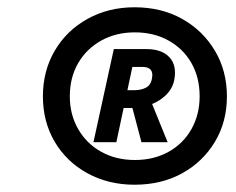

<svg xmlns="http://www.w3.org/2000/svg" viewBox="-20 -730 648 528"><path d="M350 -222Q278 -222 220.5 -253.5Q163 -285 130.5 -340Q98 -395 98 -465Q98 -535 130.5 -590.5Q163 -646 220.5 -678Q278 -710 350 -710Q424 -710 481 -678Q538 -646 571 -590.5Q604 -535 604 -465Q604 -395 571 -340Q538 -285 481 -253.5Q424 -222 350 -222ZM369 -339 337 -460 391 -462 441 -339ZM351 -290Q403 -290 443.5 -312.5Q484 -335 506.5 -375Q529 -415 529 -465Q529 -517 506.5 -556.5Q484 -596 443.5 -618.5Q403 -641 351 -641Q299 -641 258.5 -618.5Q218 -596 195 -556.5Q172 -517 172 -465Q172 -415 195 -375Q218 -335 258.5 -312.5Q299 -290 351 -290ZM237 -339 293 -595H383Q425 -595 446 -572.5Q467 -550 459 -509Q452 -476 418.5 -454.5Q385 -433 338 -433H263L274 -482H350Q368 -482 381.5 -489Q395 -496 398 -515Q401 -530 394.5 -538Q388 -546 371 -546H344L300 -339Z"/></svg>

Font: Ysabeau Office ExtraBold
Style: Italic
Weight: 800
Italic angle: -12°
Designer: Christian Thalmann (Catharsis Fonts)
Version: Version 2.001;gftools[0.9.30]; featfreeze: tnum,lnum,ss02